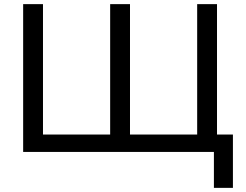

<svg xmlns="http://www.w3.org/2000/svg" viewBox="-20 -735 1190 929"><path d="M92 0V-715H188V-52L158 -84H535L513 -52V-715H609V-52L587 -84H964L934 -52V-715H1030V0ZM1015 174V-84H1107V174Z"/></svg>

Font: Wix Madefor Display Medium
Style: Regular
Weight: 500
Designer: Dalton Maag Ltd
Foundry: Dalton Maag Ltd
Version: Version 3.100